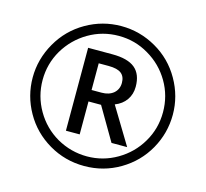

<svg xmlns="http://www.w3.org/2000/svg" viewBox="-105 -844 1043 973"><g transform="rotate(15 416.0 -357.0)"><path d="M416 9.8Q314.9 9.8 229.5 -40.5Q144 -90.8 96.2 -175.5Q48.3 -260.3 48.3 -356.7Q48.3 -453.1 97.7 -539.6Q147 -626 232.4 -675Q317.9 -724.1 415.8 -724.1Q513.7 -724.1 599.4 -675Q685.1 -626 734.1 -540Q783.2 -454.1 783.2 -357.2Q783.2 -260.3 735.4 -175.5Q687.5 -90.8 602.3 -40.5Q517.1 9.8 416 9.8ZM574.2 -629.9Q502 -672.9 416.5 -672.9Q331.1 -672.9 258.5 -630.4Q186 -587.9 142.6 -515.1Q100.1 -442.4 100.1 -357.4Q100.1 -272.5 142.6 -199Q185.1 -125.5 258.3 -83Q332.5 -41 416.7 -41Q501 -41 574 -83.7Q647 -126.5 689 -198.2Q731.9 -270.5 731.9 -356.4Q731.9 -442.4 689.5 -514.9Q647 -587.4 574.2 -629.9ZM280.8 -574.2H408.2Q488.8 -574.2 526.9 -542.7Q564.9 -511.2 564.9 -445.8Q564.9 -406.2 544.2 -376.5Q523.4 -346.7 485.4 -332L602.1 -139.2H520L418.9 -312H353V-139.2H280.8ZM353 -512.2V-372.1H405.8Q444.3 -372.1 468.3 -392.1Q492.2 -413.1 492.2 -446.5Q492.2 -480 471.4 -496.1Q450.7 -512.2 404.8 -512.2Z"/></g></svg>

Font: Open Sans Hebrew
Style: Regular
Weight: 400
Foundry: Ascender Corporation, Yanek Iontef
Version: Version 2.001;PS 002.001;hotconv 1.0.70;makeotf.lib2.5.58329